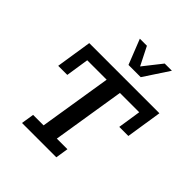

<svg xmlns="http://www.w3.org/2000/svg" viewBox="-218 -938 1076 1076"><g transform="rotate(45 320.0 -400.5)"><path d="M134 0 146 -76H229L298 -507H144L123 -370H51L84 -583H640L607 -370H535L556 -507H403L334 -76H418L406 0ZM326 -652 267 -801H323L378 -692L464 -801H521L423 -652Z"/></g></svg>

Font: Rokkitt SemiBold Medium
Style: Italic
Weight: 500
Italic angle: -9°
Version: Version 3.103